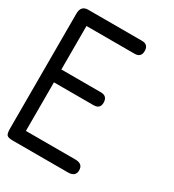

<svg xmlns="http://www.w3.org/2000/svg" viewBox="-179 -841 851 941"><g transform="rotate(30 246.0 -370.0)"><path d="M0 -44.9V-694.8Q0 -740.2 41 -740.2H345.2Q381.8 -740.2 381.8 -703.1Q381.8 -667 345.2 -667H73.2V-420.9H296.9Q334 -420.9 334 -382.8Q334 -348.1 296.9 -348.1H73.2V-73.2H353Q396 -73.2 396 -36.1Q396 0 353 0H41Q14.6 0 7.3 -8.5Q0 -17.1 0 -44.9Z"/></g></svg>

Font: BPreplay
Style: Regular
Weight: 400
Designer: Magenta/George Triantafyllakos
Foundry: Magenta/George Triantafyllakos
Version: Version 1.00